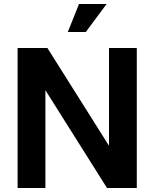

<svg xmlns="http://www.w3.org/2000/svg" viewBox="-20 -940 772 960"><path d="M68 -700H217L549 -173L525 -166V-700H664V0H515L183 -527L207 -534V0H68ZM375 -920H513L409 -780H319Z"/></svg>

Font: Uncut Sans Variable
Style: Regular
Weight: 400
Designer: Kasper Nordkvist
Foundry: UNCUT.wtf
Version: Version 1.303;Glyphs 3.1.2 (3151)